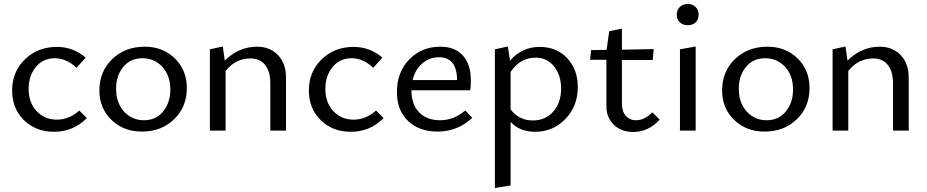

<svg xmlns="http://www.w3.org/2000/svg" viewBox="-20 -657 4666 966"><path d="M252 6Q160 6 100.5 -52.5Q41 -111 41 -202Q41 -296 105.5 -358.5Q170 -421 266 -421Q349 -421 411 -367L365 -316Q314 -364 256 -364Q196 -364 160 -319.5Q124 -275 124 -210Q124 -140 164.5 -97.5Q205 -55 266 -55Q328 -55 379 -101L417 -63Q349 6 252 6Z M694 5Q601 5 540.5 -54Q480 -113 480 -202Q480 -297 544.5 -359.5Q609 -422 708 -422Q800 -422 860 -363Q920 -304 920 -214Q920 -119 856 -57Q792 5 694 5ZM704 -52Q765 -52 801 -96.5Q837 -141 837 -206Q837 -277 797 -320.5Q757 -364 697 -364Q636 -364 600 -320Q564 -276 564 -211Q564 -140 604 -96Q644 -52 704 -52Z M1273 -422Q1338 -422 1378.5 -380Q1419 -338 1419 -266V0H1340V-239Q1340 -297 1314 -330Q1288 -363 1240 -363Q1165 -363 1115 -300V0H1036V-409L1101 -423L1111 -352Q1181 -422 1273 -422Z M1745 6Q1653 6 1593.5 -52.5Q1534 -111 1534 -202Q1534 -296 1598.5 -358.5Q1663 -421 1759 -421Q1842 -421 1904 -367L1858 -316Q1807 -364 1749 -364Q1689 -364 1653 -319.5Q1617 -275 1617 -210Q1617 -140 1657.5 -97.5Q1698 -55 1759 -55Q1821 -55 1872 -101L1910 -63Q1842 6 1745 6Z M2321 -101 2356 -64Q2282 5 2181 5Q2089 5 2033 -48.5Q1977 -102 1977 -194Q1977 -294 2039 -358Q2101 -422 2195 -422Q2270 -422 2309.5 -377Q2349 -332 2349 -254Q2349 -219 2346 -203H2050Q2050 -132 2088.5 -92Q2127 -52 2194 -52Q2263 -52 2321 -101ZM2190 -369Q2140 -369 2104 -337.5Q2068 -306 2056 -254H2280Q2278 -369 2190 -369Z M2695 -421Q2781 -421 2834 -364Q2887 -307 2887 -219Q2887 -123 2825 -58.5Q2763 6 2672 6Q2594 6 2549 -44V276L2470 289V-409L2535 -423L2546 -352Q2606 -421 2695 -421ZM2661 -51Q2724 -51 2763.5 -95.5Q2803 -140 2803 -212Q2803 -278 2768 -322.5Q2733 -367 2675 -367Q2597 -367 2549 -295V-107Q2590 -51 2661 -51Z M3262 -92 3299 -55Q3242 7 3166 7Q3106 7 3068.5 -29Q3031 -65 3031 -122V-356H2949L2954 -405L3032 -406L3045 -500L3109 -513V-407L3269 -410L3264 -355H3109V-136Q3109 -96 3128.5 -74Q3148 -52 3180 -52Q3223 -52 3262 -92Z M3441 -530Q3416 -530 3400.5 -544.5Q3385 -559 3385 -583Q3385 -607 3400.5 -622Q3416 -637 3441 -637Q3464 -637 3479.5 -622Q3495 -607 3495 -583Q3495 -559 3480 -544.5Q3465 -530 3441 -530ZM3401 0V-409L3480 -423V0Z M3827 5Q3734 5 3673.5 -54Q3613 -113 3613 -202Q3613 -297 3677.5 -359.5Q3742 -422 3841 -422Q3933 -422 3993 -363Q4053 -304 4053 -214Q4053 -119 3989 -57Q3925 5 3827 5ZM3837 -52Q3898 -52 3934 -96.5Q3970 -141 3970 -206Q3970 -277 3930 -320.5Q3890 -364 3830 -364Q3769 -364 3733 -320Q3697 -276 3697 -211Q3697 -140 3737 -96Q3777 -52 3837 -52Z M4406 -422Q4471 -422 4511.5 -380Q4552 -338 4552 -266V0H4473V-239Q4473 -297 4447 -330Q4421 -363 4373 -363Q4298 -363 4248 -300V0H4169V-409L4234 -423L4244 -352Q4314 -422 4406 -422Z"/></svg>

Font: EauTestText Medium
Style: Regular
Weight: 500
Designer: Christian Thalmann (Catharsis Fonts)
Version: Version 0.001;PS 000.001;hotconv 1.0.88;makeotf.lib2.5.64775